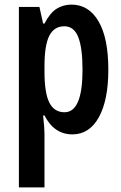

<svg xmlns="http://www.w3.org/2000/svg" viewBox="-20 -573 526 833"><path d="M290 -553Q365 -553 407.5 -480.5Q450 -408 450 -271Q450 -139 409 -64.5Q368 10 294 10Q215 10 173 -72H167Q173 -17 173 6V240H62V-543H151L167 -471H173Q197 -517 225.5 -535Q254 -553 290 -553ZM259 -459Q215 -459 194 -418Q173 -377 173 -286V-262Q173 -170 194 -128Q215 -86 260 -86Q338 -86 338 -270Q338 -365 319.5 -412Q301 -459 259 -459Z"/></svg>

Font: Noto Sans Gujarati UI ExtraCondensed SemiBold
Style: Regular
Weight: 600
Width: 2
Designer: Jelle Bosma - Monotype Design Team, Universal Thirst
Foundry: Monotype Imaging Inc.
Version: Version 2.106; ttfautohint (v1.8.4.7-5d5b)